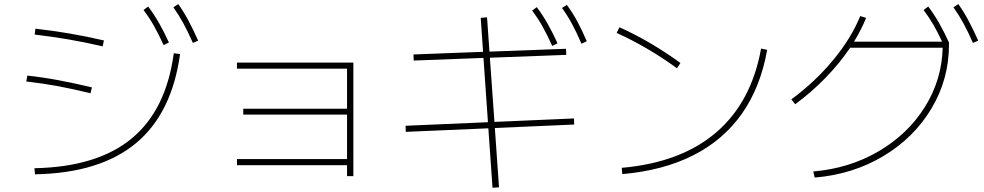

<svg xmlns="http://www.w3.org/2000/svg" viewBox="-20 -838 4728 923"><path d="M815.4 -582 845.7 -578.1Q806.2 -292.5 633.1 -149.2Q460 -5.9 148.4 0L145.5 -29.3Q446.8 -35.2 612.8 -172.1Q778.8 -309.1 815.4 -582ZM106.4 -446.3 111.3 -474.6Q187.5 -466.3 260.3 -452.6Q333 -439 421.9 -418L415 -389.6Q330.1 -410.6 257.1 -424.1Q184.1 -437.5 106.4 -446.3ZM146.5 -671.9 150.4 -700.2Q235.8 -690.4 314.2 -677Q392.6 -663.6 479.5 -643.6L473.6 -615.2Q384.8 -635.7 307.1 -648.9Q229.5 -662.1 146.5 -671.9ZM669.9 -790 692.4 -806.6Q721.2 -768.1 744.6 -727.1Q768.1 -686 792 -633.8L766.6 -621.1Q742.2 -674.8 719.5 -714.6Q696.8 -754.4 669.9 -790ZM813.5 -802.7 836.9 -818.4Q864.3 -779.8 886.2 -738.5Q908.2 -697.3 932.6 -642.6L907.2 -631.8Q883.3 -686 861.3 -726.3Q839.4 -766.6 813.5 -802.7Z M1648.4 -43.9H1119.1V-73.2H1648.4V-287.1H1149.4V-315.4H1648.4V-507.8H1119.1V-537.1H1678.7V8.8H1648.4Z M2327.6 -221.2 1930.7 -204.1 1929.7 -233.4 2325.7 -250.5 2304.2 -559.6 1968.8 -546.9 1967.8 -576.2 2302.2 -588.9 2291 -752 2321.3 -754.9 2333 -589.8 2701.2 -603.5 2702.1 -574.2 2335 -560.5 2356.9 -252 2739.3 -268.6 2740.2 -239.3 2358.9 -222.7 2378.9 62.5 2347.7 64.5ZM2538.1 -787.1 2560.5 -803.7Q2589.4 -765.1 2612.8 -723.6Q2636.2 -682.1 2660.2 -629.9L2634.8 -617.2Q2610.4 -671.4 2587.6 -711.7Q2564.9 -752 2538.1 -787.1ZM2681.6 -799.8 2705.1 -814.5Q2733.4 -775.9 2755.9 -734.1Q2778.3 -692.4 2800.8 -639.6L2775.4 -627.9Q2751.5 -683.1 2729.5 -723.6Q2707.5 -764.2 2681.6 -799.8Z M3638.7 -604.5 3668 -598.6Q3636.7 -420.4 3547.4 -292.7Q3458 -165 3313 -91.6Q3168 -18.1 2971.7 -1L2968.8 -31.2Q3253.4 -56.2 3422.9 -201.4Q3592.3 -346.7 3638.7 -604.5ZM2944.3 -679.7 2958 -707Q3107.4 -639.6 3251 -535.2L3234.4 -509.8Q3092.8 -612.8 2944.3 -679.7Z M4511.7 -608.4H4066.9Q4016.6 -534.2 3949.2 -464.6Q3881.8 -395 3802.7 -336.9L3784.2 -360.4Q3897.9 -443.8 3985.4 -549.6Q4072.8 -655.3 4115.2 -760.7L4143.6 -752Q4121.1 -695.8 4085.4 -637.7H4508.8Q4487.3 -684.6 4466.1 -720.7Q4444.8 -756.8 4419.9 -790L4442.4 -806.6Q4471.2 -768.1 4494.6 -727.1Q4518.1 -686 4542 -633.8V-623Q4542 -457.5 4458 -316.7Q4374 -175.8 4226.6 -87.6Q4079.1 0.5 3896.5 15.6L3889.6 -13.7Q4063 -28.3 4203.6 -110.6Q4344.2 -192.9 4426 -323.5Q4507.8 -454.1 4511.7 -608.4ZM4563.5 -802.7 4586.9 -818.4Q4614.3 -779.8 4636.2 -738.5Q4658.2 -697.3 4682.6 -642.6L4657.2 -631.8Q4633.3 -686 4611.3 -726.3Q4589.4 -766.6 4563.5 -802.7Z"/></svg>

Font: Pretendard Thin
Style: Regular
Weight: 100
Designer: Base glyphs from Inter by Rasmus Andersson; Hangeul glyphs from Noto Sans CJK(Source Han Sans) by Jang Soo-young and Kan
Foundry: Kil Hyung-jin
Version: Version 1.309